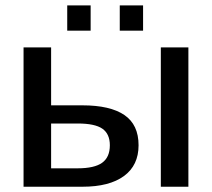

<svg xmlns="http://www.w3.org/2000/svg" viewBox="-20 -708 804 728"><path d="M292.5 -308.6Q397.5 -308.6 451.4 -272Q505.4 -235.4 505.4 -157.2Q505.4 -81.1 450 -40.5Q394.5 0 293 0H69.3V-528.3H173.8V-308.6ZM694.3 -528.3V0H589.8V-528.3ZM173.8 -69.8H274.4Q337.9 -69.8 367.2 -90.8Q396.5 -111.8 396.5 -157.2Q396.5 -200.2 368.2 -220Q339.8 -239.7 274.9 -239.7H173.8ZM522.5 -687.5V-591.8H434.1V-687.5ZM323.7 -687.5V-591.8H234.9V-687.5Z"/></svg>

Font: Arimo Medium
Style: Regular
Weight: 500
Designer: Steve Matteson
Foundry: Monotype Imaging Inc.
Version: Version 1.33